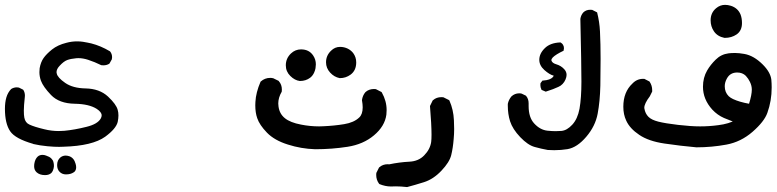

<svg xmlns="http://www.w3.org/2000/svg" viewBox="-23 -427 3167 783"><path d="M126 275.4Q116.2 266.1 116.2 251Q116.2 246.1 116.7 242.2Q119.6 221.7 130.9 211.4Q138.7 204.6 150.4 204.6Q157.7 204.6 165 207.5Q178.7 211.9 185.8 218.8Q192.9 225.6 194.8 233.6Q196.8 241.7 196.8 246.1Q196.8 250.5 196.8 252.4Q195.8 261.2 192.9 268.1Q189.9 274.9 186.5 278.3Q177.2 287.1 160.6 287.1Q138.7 287.1 126 275.4ZM246.1 284.2Q230.5 284.2 220.2 273.9Q210 263.7 210 246.1Q210 225.6 224.1 214.4Q233.4 207.5 244.6 207.5Q251.5 207.5 259.3 210Q278.8 216.8 285.2 240.7Q287.6 248.5 287.6 254.9Q287.6 266.6 280.8 273.4L277.3 275.9Q265.1 284.2 246.1 284.2ZM-2.9 16.6Q-2.9 -9.3 2.9 -29.5Q8.8 -49.8 22.5 -64Q33.2 -70.8 45.9 -70.8Q49.3 -70.8 54.2 -69.8L70.8 -61.5L72.3 -60.1Q78.6 -49.8 78.6 -37.1Q78.6 -33.7 78.1 -30.3Q74.2 4.9 74.2 23.9Q74.2 43 76.2 52.7Q80.1 73.7 97.2 81.1Q116.7 90.3 157.7 100.1Q187 107.4 216.3 107.4Q227.5 107.4 239.3 106.4Q280.8 102.5 329.6 90.3Q375.5 79.1 388.2 55.7Q391.6 49.3 391.6 43.5Q391.6 30.3 371.6 17.1Q340.3 -2.9 282.2 -3.9Q218.3 -4.9 185.1 -39.6Q153.3 -72.8 144 -97.7Q137.7 -115.2 137.7 -132.8Q137.7 -141.1 138.7 -148.9Q143.1 -173.8 154.8 -190.4Q166 -206.5 189 -225.1Q212.4 -243.7 247.6 -252.4Q269.5 -258.3 291 -258.3Q304.2 -258.3 315.2 -256.6Q326.2 -254.9 334 -253.2Q341.8 -251.5 349.1 -250Q387.7 -240.2 425.3 -217.8L426.3 -216.8Q434.1 -207 434.1 -193.4Q434.1 -189.9 433.1 -185.1L423.8 -168.5L422.4 -167Q412.1 -160.6 398.9 -160.6Q395.5 -160.6 390.1 -161.1Q363.3 -174.3 336.4 -183.1Q315.4 -189.9 296.4 -189.9Q292 -189.9 288.1 -189.5Q265.6 -187.5 251 -182.1Q236.8 -176.8 220.2 -158.7Q207.5 -145.5 207.5 -132.3Q207.5 -129.4 208.5 -127Q211.9 -110.4 242.9 -88.9Q273.9 -67.4 325.7 -66.4Q382.8 -65.4 417.5 -33.2Q451.2 -1.5 457 21Q460 31.2 460 43.7Q460 56.2 457 70.3Q450.2 98.1 406.2 130.4Q354 168 235.4 171.4Q226.6 171.9 218 171.9Q209.5 171.9 197.5 171.4Q185.5 170.9 170.4 169.4Q139.6 166.5 112.3 160.2V159.7Q39.1 138.7 18.6 108.4Q-2.9 77.1 -2.9 16.6Z M1018.1 2.4Q1018.1 -4.4 1018.6 -11.2Q1020.5 -49.8 1039.6 -93.8L1040.5 -94.7Q1057.1 -109.4 1079.1 -109.4Q1084.5 -109.4 1091.3 -107.9L1113.3 -97.2L1114.3 -95.7Q1126.5 -82 1126.5 -61.5Q1126.5 -58.6 1126 -53.2Q1111.8 -28.8 1111.8 -4.9Q1111.8 1.5 1112.8 7.3Q1116.7 37.1 1138.7 54.9Q1160.6 72.8 1204.6 81.1Q1241.2 88.4 1278.3 88.4Q1286.6 88.4 1294.9 87.9Q1340.8 85.9 1380.6 79.3Q1420.4 72.8 1441.9 52.2Q1456.1 39.1 1456.1 10.7Q1456.1 -1.5 1453.1 -18.6Q1455.6 -37.6 1467.3 -51.3Q1481.4 -64 1502 -64Q1504.9 -64 1509.8 -63.5L1532.7 -51.8L1534.2 -49.8Q1553.7 -15.1 1553.7 22Q1553.7 31.2 1552.7 40.5Q1546.4 87.9 1502 125Q1458.5 161.6 1394.5 171.6Q1330.6 181.6 1262.7 181.6H1262.2Q1204.6 179.7 1151.4 162.6Q1096.2 145.5 1065.7 114Q1035.2 82.5 1025.9 54.7Q1018.1 32.2 1018.1 2.4ZM1142.6 -160.6Q1142.6 -189 1163.6 -209Q1181.2 -225.6 1204.6 -225.6Q1237.8 -225.6 1254.4 -200.2Q1265.1 -184.1 1265.1 -164.6Q1265.1 -158.2 1263.7 -148.9Q1262.2 -139.6 1257.8 -130.4Q1252 -117.7 1241.7 -109.9Q1224.1 -96.7 1200.2 -96.7H1199.7Q1179.2 -99.1 1160.9 -117.2Q1142.6 -135.3 1142.6 -160.6ZM1306.6 -172.9Q1306.6 -200.7 1327.1 -220.2Q1342.8 -235.8 1363.8 -235.8Q1380.4 -235.8 1395.5 -228.5Q1408.7 -221.7 1417.5 -210.4Q1429.7 -193.8 1429.7 -172.4Q1429.7 -139.6 1406.7 -122.6Q1387.2 -108.4 1363.3 -108.4H1362.3Q1339.8 -112.8 1323.2 -131.1Q1306.6 -149.4 1306.6 -172.9Z M1591.8 333 1571.3 333.5Q1548.3 333.5 1524.4 323.7L1522.9 322.3Q1511.2 306.6 1511.2 286.1Q1511.2 282.7 1511.7 278.3L1522.9 255.9L1524.4 254.9Q1538.1 242.7 1558.6 242.7Q1561 242.7 1564 243.2Q1606 234.4 1646.5 232.4Q1684.1 230.5 1707 206.5Q1731 182.1 1735.4 151.9Q1736.8 141.6 1736.8 122.1Q1736.8 82 1730.5 5.4L1741.7 -17.6L1743.2 -18.6Q1756.8 -30.8 1777.3 -30.8Q1780.3 -30.8 1785.2 -30.3L1808.6 -18.6L1810.1 -16.1Q1826.2 20.5 1828.1 63Q1829.1 79.6 1829.1 99.4Q1829.1 119.1 1827.1 140.6Q1824.2 177.2 1817.1 205.8Q1810.1 234.4 1777.3 269Q1744.6 303.7 1706.1 315.9Q1668.9 327.6 1637.2 335.9Q1611.3 333 1591.8 333Z M2132.8 -5.4V5.4Q2132.8 51.8 2155.3 76.2Q2179.7 103 2210 106Q2229 107.9 2242.9 107.9Q2256.8 107.9 2266.6 106.9Q2289.1 105 2310.8 81.5Q2332.5 58.1 2340.3 16.6Q2348.1 -27.8 2348.1 -94.2Q2348.1 -160.6 2343.8 -350.1Q2346.2 -365.7 2356 -376.5Q2367.2 -387.2 2383.8 -387.2Q2387.2 -387.2 2392.1 -386.7L2412.1 -376.5Q2421.9 -337.9 2423.8 -298.8Q2426.3 -248 2426.3 -186.8Q2426.3 -125.5 2425.3 -78.1Q2423.8 -13.7 2414.3 36.9Q2404.8 87.4 2368.2 130.4Q2331.1 174.3 2291.5 181.2Q2265.1 185.5 2237.3 185.5Q2224.6 185.5 2210.9 184.6Q2183.6 179.7 2157.7 172.4Q2129.9 165 2098.6 132.3Q2067.4 99.6 2057.1 67.4Q2047.9 38.1 2047.9 4.4Q2047.9 -2.4 2047.9 -3.4Q2051.3 -20 2062.5 -33.7Q2076.2 -46.4 2094.2 -46.4Q2102.1 -46.4 2105 -44.9L2122.1 -36.6L2123 -35.2Q2132.8 -23.4 2132.8 -5.4ZM2184.6 -63Q2180.7 -70.8 2180.7 -80.1Q2180.7 -83 2181.2 -87.9L2189.5 -98.6H2192.9Q2220.7 -100.6 2231.4 -112.3Q2234.4 -115.7 2235.4 -118.2Q2234.4 -118.2 2233.9 -118.7Q2217.8 -123 2196.8 -141.6Q2176.3 -160.2 2176.3 -183.1Q2176.3 -209 2199.7 -231.4Q2221.2 -252 2260.3 -253.9H2263.2Q2267.6 -251 2269.5 -249Q2271.5 -247.1 2272.9 -244.6Q2276.9 -238.3 2276.9 -230.5Q2276.9 -227.1 2275.4 -220.2Q2243.7 -205.1 2231.4 -192.9Q2225.6 -186.5 2225.6 -181.6Q2225.6 -180.2 2226.6 -178.2Q2230.5 -169.4 2245.1 -165Q2265.1 -159.2 2278.3 -144.5Q2287.6 -134.3 2287.6 -121.6Q2287.6 -113.3 2283.2 -102.8Q2278.8 -92.3 2271.2 -84.5Q2263.7 -76.7 2254.4 -72.8Q2236.3 -64 2202.6 -53.2L2185.5 -60.5Z M2519 8.3Q2519 -51.8 2556.2 -86.4Q2574.2 -105.5 2600.1 -105.5Q2601.6 -105.5 2604.5 -105.5L2625.5 -94.7L2626.5 -93.3Q2636.7 -78.1 2636.7 -59.1Q2636.7 -57.1 2636.7 -53.7L2627 -34.2Q2604.5 -4.4 2604.5 12.7Q2604.5 14.6 2605 16.1Q2608.4 36.1 2621.1 49.1Q2633.8 62 2661.9 69.1Q2689.9 76.2 2742.4 82.3Q2794.9 88.4 2832.3 88.4Q2869.6 88.4 2905.8 83.5Q2917 82 2926.8 80.1Q2946.8 76.2 2965.3 68.4Q2946.8 61.5 2929.7 54.2Q2902.8 42.5 2881.8 20Q2843.8 -22 2843.8 -73.2Q2843.8 -110.4 2860.8 -139.6Q2874.5 -163.1 2895.5 -183.6Q2917.5 -205.6 2948.2 -209.5Q2959 -210.9 2974.9 -210.9Q2990.7 -210.9 3012.7 -207Q3051.3 -200.2 3087.9 -163.6Q3119.1 -132.3 3122.6 -102.1Q3124 -86.4 3124 -70.3Q3124 -15.6 3106.4 33.2Q3093.8 68.8 3046.1 110.4Q2998.5 151.9 2939 162.8Q2879.4 173.8 2817.4 173.8H2816.9Q2752 168 2687 158.4Q2622.1 148.9 2584 123Q2545.4 97.2 2530.8 64.9Q2519 40 2519 8.3ZM3043 -61.5Q3043 -77.6 3035.2 -93.3Q3029.3 -106 3018.6 -117.7Q3004.9 -131.3 2983.4 -131.3Q2954.6 -131.3 2941.4 -106.9Q2932.6 -91.3 2932.6 -75.2Q2932.6 -50.8 2948.7 -34.7Q2956.1 -27.8 2966.8 -22.9Q2991.7 -11.2 3031.7 -3.9Q3043 -40.5 3043 -61.5ZM2875 -344.2Q2875 -375 2897.5 -393.6Q2913.6 -407.2 2934.1 -407.2Q2945.3 -407.2 2958 -403.3Q2986.3 -394 2997.1 -367.7Q3002.9 -352.5 3002.9 -333Q3002.9 -301.8 2981 -286.6Q2960.4 -272.5 2932.6 -272.5H2931.6Q2902.3 -278.3 2888.2 -299.8Q2875 -319.3 2875 -344.2Z"/></svg>

Font: Bakudai
Style: Bold
Weight: 700
Version: Version 1.48